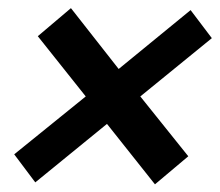

<svg xmlns="http://www.w3.org/2000/svg" viewBox="-20 -579 551 481"><path d="M368.2 -117.2 248 -268.6 68.4 -122.1 15.6 -192.4 194.8 -337.4 74.7 -488.3 157.7 -558.6 277.3 -406.2 457.5 -553.7 510.7 -483.4 331.5 -337.4 451.7 -187.5Z"/></svg>

Font: Cadman
Style: Bold Italic
Weight: 700
Italic angle: -12°
Designer: Paul James MIller
Foundry: High-Logic / Made with FontCreator
Version: Version 2.114;March 28, 2021;FontCreator 13.0.0.2683 64-bit